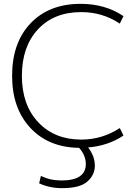

<svg xmlns="http://www.w3.org/2000/svg" viewBox="-20 -760 731 1000"><path d="M403 -697Q261 -697 177.5 -607Q94 -517 94 -365Q94 -214 179 -123.5Q264 -33 403 -33Q512 -33 604 -93L623 -54Q544 -1 439 8Q474 53 474 103Q474 151 435 185.5Q396 220 304 220Q239 220 184 195L193 156Q241 180 300 180Q427 180 427 94Q427 50 392 10Q233 8 138 -94Q43 -196 43 -365Q43 -538 139.5 -639Q236 -740 400 -740Q528 -740 623 -676L604 -637Q514 -697 403 -697Z"/></svg>

Font: M PLUS 1p Light
Style: Regular
Weight: 300
Version: Version 1.061